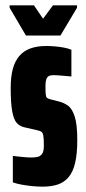

<svg xmlns="http://www.w3.org/2000/svg" viewBox="-20 -690 321 718"><path d="M139 8Q121 8 100.5 6Q80 4 61 0.5Q42 -3 28 -8V-107Q35 -106 44.5 -105Q54 -104 64 -103Q74 -102 83 -101.5Q92 -101 99 -101Q109 -101 119.5 -103Q130 -105 137 -114Q144 -123 144 -145Q144 -171 142 -182.5Q140 -194 134.5 -197.5Q129 -201 119 -203L71 -214Q53 -218 42 -231Q31 -244 25.5 -274.5Q20 -305 20 -361Q20 -403 28 -432.5Q36 -462 52.5 -481Q69 -500 94 -509Q119 -518 153 -518Q169 -518 186 -516.5Q203 -515 219 -512Q235 -509 247 -504V-404Q237 -405 224.5 -406Q212 -407 201 -408Q190 -409 181 -409Q169 -409 162.5 -405.5Q156 -402 153 -393Q150 -384 150 -369Q150 -347 151 -337Q152 -327 156 -324Q160 -321 167 -319L202 -310Q218 -306 233.5 -295.5Q249 -285 259 -255.5Q269 -226 269 -166Q269 -115 261 -81Q253 -47 236.5 -27.5Q220 -8 196 0Q172 8 139 8ZM77 -557 16 -661V-670H107L141 -620L178 -670H268V-661L206 -557Z"/></svg>

Font: Saira UltraCondensed Black
Style: Regular
Weight: 900
Width: 1
Designer: Hector Gatti with collaboration of the Omnibus-Type team
Foundry: Omnibus-Type
Version: Version 1.101